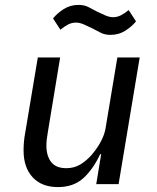

<svg xmlns="http://www.w3.org/2000/svg" viewBox="-20 -750 640 782"><path d="M392 -122H388Q359 -60 319 -24Q279 12 216 12Q150 12 113 -28Q76 -68 76 -137Q76 -154 77.5 -172Q79 -190 83 -211L134 -516H225L175 -213Q169 -180 169 -157Q169 -115 188.5 -90Q208 -65 250 -65Q282 -65 307 -80Q332 -95 354 -120Q359 -126 367 -136.5Q375 -147 384 -161.5Q393 -176 400.5 -194.5Q408 -213 411 -234L458 -516H549L463 0H372ZM430 -608Q406 -608 389.5 -617Q373 -626 355 -635Q337 -644 320.5 -651Q304 -658 289 -658Q273 -658 258 -650.5Q243 -643 226 -629L196 -675Q213 -696 239.5 -713Q266 -730 300 -730Q324 -730 340.5 -721Q357 -712 375 -703Q393 -694 409.5 -687Q426 -680 441 -680Q457 -680 472 -687.5Q487 -695 504 -709L534 -663Q517 -642 490.5 -625Q464 -608 430 -608Z"/></svg>

Font: IBM Plex Mono Text
Style: Italic
Weight: 450
Italic angle: -9°
Monospace: yes
Designer: Mike Abbink, Paul van der Laan, Pieter van Rosmalen
Foundry: Bold Monday
Version: Version 2.1